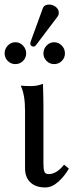

<svg xmlns="http://www.w3.org/2000/svg" viewBox="-25 -804 327 836"><path d="M189 -784.2Q204.6 -784.2 217.8 -773.9Q231 -763.7 231 -749Q231 -738.3 225.1 -731L132.8 -608.9Q127 -601.1 121.1 -601.1Q115.2 -601.1 111.1 -604.7Q106.9 -608.4 106.9 -613.8Q106.9 -618.2 108.9 -624L161.1 -767.1Q167 -784.2 189 -784.2ZM8.8 -538.6Q-4.9 -552.2 -4.9 -571.8Q-4.9 -591.3 9 -605.7Q22.9 -620.1 42 -620.1Q61 -620.1 75 -605.7Q88.9 -591.3 88.9 -571.8Q88.9 -552.2 75.2 -538.6Q61.5 -524.9 42 -524.9Q22.5 -524.9 8.8 -538.6ZM177.7 -538.6Q164.1 -552.2 164.1 -571.8Q164.1 -591.3 178 -605.7Q191.9 -620.1 210.9 -620.1Q230 -620.1 243.9 -605.7Q257.8 -591.3 257.8 -571.8Q257.8 -552.2 244.1 -538.6Q230.5 -524.9 210.9 -524.9Q191.4 -524.9 177.7 -538.6ZM84 -321.8Q84 -392.1 65.9 -429.2L67.9 -431.2Q79.6 -429.2 111.8 -429.2Q136.7 -429.2 162.1 -439Q164.1 -375 164.1 -342.8V-90.8Q164.1 -66.4 168.5 -56.2Q172.9 -45.9 187 -45.9Q221.2 -45.9 253.9 -86.9L274.9 -69.8Q256.3 -37.1 228.8 -12.5Q201.2 12.2 171.9 12.2Q130.4 12.2 107.2 -10Q84 -32.2 84 -70.8Z"/></svg>

Font: Linux Biolinum G
Style: Regular
Weight: 400
Designer: Philipp H. Poll
Foundry: Philipp H. Poll
Version: Version 1.1.0 ; ttfautohint (v1.6)